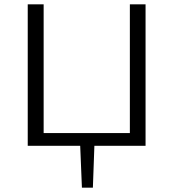

<svg xmlns="http://www.w3.org/2000/svg" viewBox="-20 -678 807 893"><path d="M657 -658V0H419L412 195H361L353 0H109V-658H183V-59H584V-658Z"/></svg>

Font: Ysabeau
Style: Regular
Weight: 400
Designer: Christian Thalmann (Catharsis Fonts)
Version: Version 0.003